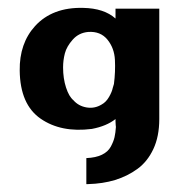

<svg xmlns="http://www.w3.org/2000/svg" viewBox="-20 -330 454 487"><path d="M269 -117Q273 -148 271.5 -178Q270 -208 252.5 -229.5Q235 -251 204 -249Q180 -247 164.5 -229.5Q149 -212 144.5 -194.5Q140 -177 140 -159Q140 -131 147.5 -108Q155 -85 166 -76Q179 -61 199.5 -57.5Q220 -54 238 -65Q249 -71 256.5 -84Q264 -97 266 -107ZM384 -308Q384 -275 384 -212.5Q384 -150 384 -89.5Q384 -29 384 -28Q384 16 369 48Q354 80 328.5 98.5Q303 117 272 126.5Q241 136 203 137Q202 137 199 137V71Q223 70 238.5 62.5Q254 55 261 42Q268 29 270.5 18Q273 7 274 -8Q274 -8 273.5 -12.5Q273 -17 273 -21.5Q273 -26 273 -28Q250 -10 213 -3Q135 7 83 -29Q31 -65 30 -151Q29 -220 69 -264Q113 -312 191 -310Q244 -309 273 -283Q273 -302 273 -308Z"/></svg>

Font: RIT Keram
Style: Bold
Weight: 700
Designer: Sanesh MV
Version: Version 1.0